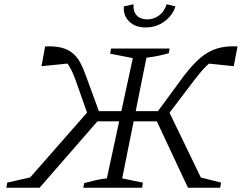

<svg xmlns="http://www.w3.org/2000/svg" viewBox="-20 -882 1136 902"><path d="M371 0 376 -22Q406 -30 430 -35.5Q454 -41 482 -44L604 -609L497 -630L502 -654H777L773 -632Q744 -624 719.5 -619Q695 -614 668 -611L554 -44L651 -24L648 0ZM583 -312 592 -360H756L746 -312ZM863 0 707 -333 767 -372 938 -18 900 -54 1019 -24 1014 0ZM751 -319 703 -334 845 -527Q885 -579 920.5 -609.5Q956 -640 998 -653.5Q1040 -667 1096 -664L1078 -571L943 -585L999 -610Q974 -596 949.5 -572Q925 -548 890 -502ZM566 -312H402L412 -360H576ZM166 0H10L14 -24L145 -54L94 -17L403 -369L456 -333ZM401 -319 336 -503Q322 -543 305.5 -570.5Q289 -598 270 -610L313 -585L175 -571L192 -664Q238 -666 269 -658Q300 -650 321 -632.5Q342 -615 356.5 -588.5Q371 -562 384 -525L454 -334ZM664 -753Q615 -753 586.5 -781.5Q558 -810 562 -852L607 -862Q605 -828 622.5 -809.5Q640 -791 671 -791Q703 -791 727.5 -809.5Q752 -828 763 -862L804 -852Q792 -811 753.5 -782Q715 -753 664 -753Z"/></svg>

Font: Piazzolla 8pt ExtraLight
Style: Italic
Weight: 250
Italic angle: -11.3°
Designer: Juan Pablo del Peral
Foundry: Huerta Tipografica
Version: Version 2.001